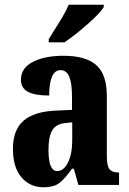

<svg xmlns="http://www.w3.org/2000/svg" viewBox="-20 -786 549 816"><path d="M35 -153Q35 -234 80 -273Q125 -312 218 -316L286 -319V-374Q286 -431 274.5 -459.5Q263 -488 237 -488Q213 -488 201 -460Q189 -432 189 -380Q128 -380 98.5 -396Q69 -412 69 -447Q69 -497 119.5 -523Q170 -549 250 -549Q344 -549 389 -509.5Q434 -470 434 -379V-123Q434 -83 444.5 -68Q455 -53 483 -53H486V0H313L294 -69H286Q254 -24 230.5 -7Q207 10 165 10Q108 10 71.5 -32Q35 -74 35 -153ZM287 -191V-266L257 -263Q218 -259 202 -232Q186 -205 186 -149Q186 -59 223 -59Q251 -59 269 -95.5Q287 -132 287 -191ZM187 -619Q215 -665 214 -663Q231 -689 247.5 -717.5Q264 -746 272 -766H421V-756Q406 -731 353 -684Q300 -637 254 -606H187Z"/></svg>

Font: Noto Serif CondExtraBold
Style: Regular
Weight: 800
Width: 3
Designer: Monotype Design Team
Foundry: Monotype Imaging Inc.
Version: Version 1.001